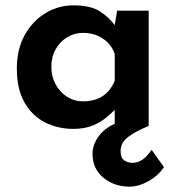

<svg xmlns="http://www.w3.org/2000/svg" viewBox="-20 -471 653 718"><path d="M254 11Q196 11 148 -13.5Q100 -38 71.5 -88Q43 -138 43 -215Q43 -288 73 -341Q103 -394 151 -422.5Q199 -451 254 -451Q319 -451 353.5 -428.5Q388 -406 409 -377L418 -431H536V0Q489 19 460 40.5Q431 62 431 94Q431 120 445 129Q459 138 476 138Q515 138 547 89L593 154Q572 186 535 206.5Q498 227 465 227Q407 227 366.5 193.5Q326 160 326 104Q326 71 348 40Q370 9 409 -8V-60Q396 -47 375.5 -30Q355 -13 325 -1Q295 11 254 11ZM290 -92Q377 -92 409 -169V-269Q397 -305 365 -326.5Q333 -348 290 -348Q258 -348 231 -331.5Q204 -315 188 -286.5Q172 -258 172 -221Q172 -185 188 -155.5Q204 -126 231 -109Q258 -92 290 -92Z"/></svg>

Font: Reem Kufi SemiBold
Style: Regular
Weight: 600
Designer: Khaled Hosny
Version: Version 1.001